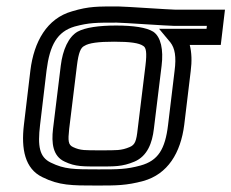

<svg xmlns="http://www.w3.org/2000/svg" viewBox="-20 -539 716 594"><path d="M347 -519C284 -519 256 -520 203 -504C125 -482 85 -410 74 -321L54 -153C45 -78 57 -17 111 9C163 35 202 35 279 35C340 35 371 35 423 21C499 0 539 -66 550 -153L570 -319C574 -349 573 -377 567 -400H638H663L666 -425L673 -484L676 -509H651H524C509 -509 365 -519 347 -519ZM341 -469C358 -469 501 -459 518 -459H620L619 -450H530H472L507 -408C521 -390 526 -364 520 -319L500 -153C491 -77 469 -42 415 -27C371 -15 346 -15 285 -15C208 -15 180 -15 137 -36C102 -53 96 -86 104 -153L124 -321C134 -400 157 -441 211 -457C256 -469 277 -469 341 -469ZM406 -140C402 -103 398 -91 381 -84C355 -73 340 -74 292 -74C244 -74 229 -73 206 -84C191 -91 190 -103 194 -140L218 -336C223 -377 230 -392 241 -397C255 -406 284 -410 333 -410C383 -410 410 -406 423 -397C432 -392 435 -377 430 -336L406 -140ZM456 -140 480 -336C486 -385 478 -425 454 -441C433 -454 393 -460 339 -460C286 -460 244 -454 220 -441C192 -425 174 -385 168 -336L144 -140C139 -97 143 -56 180 -39C213 -23 239 -24 286 -24C333 -24 358 -23 396 -39C436 -56 451 -97 456 -140Z"/></svg>

Font: Gamestation Text Outline
Style: Italic
Weight: 400
Designer: Jonas Hecksher
Foundry: Jonas Hecksher, Playtypeª, e-types AS
Version: Version 1.003